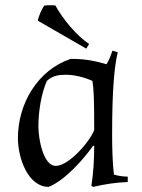

<svg xmlns="http://www.w3.org/2000/svg" viewBox="-20 -715 554 750"><path d="M317 -525 328 -543C277 -578 226 -640 196 -694C184 -695 164 -695 153 -693C144 -682 129 -648 128 -634ZM50 -176C50 -96 90 15 170 15C233 -10 305 -91 344 -146L348 -145C348 -95 345 -39 337 11L344 15C392 4 431 -2 479 -4V-25C464 -25 440 -28 425 -33C419 -83 418 -143 418 -193C418 -365 427 -458 440 -511L419 -517C414 -500 405 -478 396 -464C344 -479 310 -485 256 -485C128 -442 50 -311 50 -176ZM130 -221C130 -277 140 -346 163 -399C185 -419 208 -423 237 -423C271 -423 310 -413 341 -399C346 -368 348 -336 348 -207C330 -160 248 -67 198 -67C149 -67 130 -172 130 -221Z"/></svg>

Font: Almendra
Style: Regular
Weight: 400
Designer: Ana Sanfelippo
Foundry: Ana Sanfelippo
Version: Version 1.003